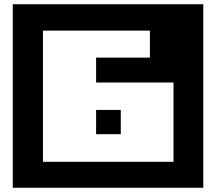

<svg xmlns="http://www.w3.org/2000/svg" viewBox="-20 -761 1016 903"><path d="M936 122V-741H40V122ZM796 0H182V-617H685V-490H432V-373H796ZM548 -130V-244H432V-130Z"/></svg>

Font: Takraf VEB
Style: Regular
Weight: 400
Designer: Jan Sonntag
Foundry: Jan Sonntag | S FONTS | www.sonntag.nl
Version: Version 2.001